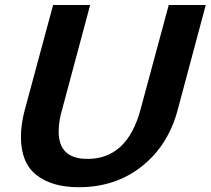

<svg xmlns="http://www.w3.org/2000/svg" viewBox="-20 -742 851 775"><path d="M810.5 -721.7H661.1L546.9 -298.8C511.1 -166.7 439.8 -100.6 333 -100.6C255.5 -100.6 216.8 -137.4 216.8 -210.9C216.8 -238.9 221.4 -268.2 230.5 -298.8L343.8 -721.7H194.3L80.1 -298.8C69.7 -260.4 64.5 -224 64.5 -189.5C64.5 -119.8 85.3 -68.5 127 -35.6C168.6 -2.8 225.6 13.7 297.9 13.7C396.8 13.7 481.8 -14.5 552.7 -70.8C623.7 -127.1 671.9 -203.1 697.3 -298.8Z"/></svg>

Font: FreeUniversal
Style: BoldItalic
Weight: 700
Italic angle: -11°
Version: Version 1.001